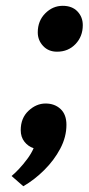

<svg xmlns="http://www.w3.org/2000/svg" viewBox="-20 -506 308 667"><path d="M61 141 20.2 105.4Q30.2 97.4 45.4 81.5Q60.5 65.5 74.8 46.2Q89 27 96.8 8.8Q77.6 2.7 64.8 -13.8Q52 -30.2 52 -53.8Q52 -95.8 79 -121.1Q106 -146.4 138.4 -146.4Q169.9 -146.4 190.4 -127.3Q210.8 -108.2 210.8 -72.4Q210.8 -30.1 189.4 10.3Q168 50.7 133.8 84.7Q99.7 118.6 61 141ZM178.2 -326.4Q148.3 -326.4 129.8 -346.3Q111.2 -366.2 111.2 -393.4Q111.2 -433.4 137.2 -459.6Q163.3 -485.8 197.8 -485.8Q230.5 -485.8 249.1 -466.3Q267.6 -446.8 267.6 -418.8Q267.6 -379.3 242.3 -352.9Q217 -326.4 178.2 -326.4Z"/></svg>

Font: Overpass
Style: Italic
Weight: 400
Italic angle: -10°
Designer: Delve Withrington, Dave Bailey, Thomas Jockin
Foundry: Delve Fonts LLC
Version: Version 4.000